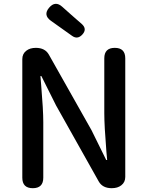

<svg xmlns="http://www.w3.org/2000/svg" viewBox="-20 -987 774 1007"><path d="M152 0Q97 0 97 -55V-677Q97 -705 118 -721Q137 -736 168 -736Q216 -736 236 -701L460 -304L537 -148H542Q541 -162 538 -192Q527 -328 527 -393V-681Q527 -736 582 -736Q637 -736 637 -681V-368V-59Q637 -31 616 -15Q597 0 566 0Q518 0 498 -35L274 -434L197 -588H192Q193 -572 196 -540Q207 -410 207 -347V-55Q207 0 152 0ZM358 -799 247 -878Q205 -908 237.5 -946.5Q270 -985 307 -951L353 -910L409 -861Q438 -835 412.5 -806.5Q387 -778 358 -799Z"/></svg>

Font: GenSenRounded TW M
Style: Regular
Weight: 500
Version: Version 1.501;PS 1;hotconv 16.6.51;makeotf.lib2.5.65220